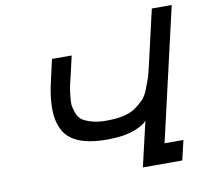

<svg xmlns="http://www.w3.org/2000/svg" viewBox="-80 -816 957 902"><g transform="rotate(-10 398.0 -365.0)"><path d="M388 -159Q303 -159 252 -181Q200 -203 179 -247Q158 -290 158 -346Q158 -404 175 -476L198 -577H292L269 -477Q259 -437 258 -429Q255 -412 252 -384Q249 -355 252 -340Q256 -321 263 -304Q272 -283 288 -273Q304 -263 332 -255Q361 -247 397 -247Q446 -247 478 -254Q515 -262 538 -278Q560 -293 578 -311Q595 -328 607 -359Q623 -401 627 -413Q632 -429 643 -477L701 -729H796L650 -95H740L718 -1H530L580 -216Q565 -195 515 -177Q466 -159 388 -159Z"/></g></svg>

Font: Miedinger
Style: Italic
Weight: 400
Italic angle: -13°
Version: Version 001.000